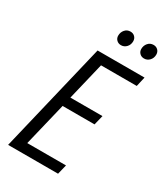

<svg xmlns="http://www.w3.org/2000/svg" viewBox="-213 -963 909 1052"><g transform="rotate(30 241.5 -436.5)"><path d="M20 0 186 -693H483L469 -632H243L186 -395H389L374 -334H172L106 -61H351L336 0ZM428 -782Q411 -782 400 -793Q389 -804 389 -820Q389 -842 402.5 -857.5Q416 -873 437 -873Q454 -873 465 -862Q476 -851 476 -834Q476 -812 462 -797Q448 -782 428 -782ZM282 -782Q265 -782 254 -793Q243 -804 243 -820Q243 -842 256.5 -857.5Q270 -873 291 -873Q308 -873 319 -862Q330 -851 330 -834Q330 -812 316 -797Q302 -782 282 -782Z"/></g></svg>

Font: Ubuntu Sans Condensed
Style: Italic
Weight: 400
Width: 3
Italic angle: -13.5°
Designer: Dalton Maag Ltd
Foundry: Dalton Maag Ltd
Version: Version 1.006; ttfautohint (v1.8.4.7-5d5b)